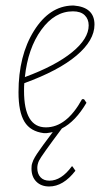

<svg xmlns="http://www.w3.org/2000/svg" viewBox="-20 -477 394 695"><path d="M158 198Q129 198 111.5 180.5Q94 163 94 133Q94 128 94.5 123Q95 118 97 112.5Q99 107 100.5 103Q102 99 106.5 91.5Q111 84 114 79.5Q117 75 124.5 64.5Q132 54 136.5 47.5Q141 41 152.5 26Q164 11 171 1Q164 3 148 5H139Q90 -1 68.5 -36.5Q47 -72 47 -143Q47 -276 103 -365.5Q159 -455 242 -457H247Q322 -451 322 -388Q322 -331 257 -276Q192 -221 68 -176Q67 -167 67 -148Q67 -16 146 -16Q221 -16 277 -118H284L293 -105Q253 -37 204 -12Q129 88 121 105Q115 118 115 131Q115 152 126.5 164.5Q138 177 159 177Q202 177 240 125H242L253 141Q209 198 158 198ZM244 -436Q178 -436 129.5 -369Q81 -302 70 -198Q181 -239 241 -288Q301 -337 301 -385Q301 -408 286.5 -422Q272 -436 244 -436Z"/></svg>

Font: Alegreya Sans SC Thin
Style: Italic
Weight: 100
Italic angle: -7°
Designer: Juan Pablo del Peral
Foundry: Huerta Tipografica
Version: Version 2.007